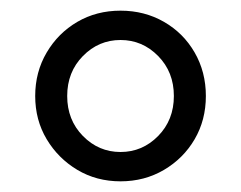

<svg xmlns="http://www.w3.org/2000/svg" viewBox="-20 -700 452 360"><path d="M206 -625Q247 -625 276.5 -595Q306 -565 306 -520Q306 -475 276.5 -445Q247 -415 206 -415Q165 -415 135.5 -445Q106 -475 106 -520Q106 -565 135.5 -595Q165 -625 206 -625ZM206 -680Q161 -680 125 -659Q89 -638 67.5 -601.5Q46 -565 46 -520Q46 -475 67.5 -439Q89 -403 125 -381.5Q161 -360 206 -360Q251 -360 287.5 -381.5Q324 -403 345 -439Q366 -475 366 -520Q366 -565 345 -601.5Q324 -638 287.5 -659Q251 -680 206 -680Z"/></svg>

Font: El Messiri
Style: Regular
Weight: 400
Designer: Mohamed Gaber
Foundry: Kief Type Foundry
Version: Version 2.020